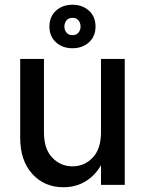

<svg xmlns="http://www.w3.org/2000/svg" viewBox="-20 -778 610 808"><path d="M247 10Q167 10 116 -46Q65 -102 65 -198V-530H165V-221Q165 -151 200 -114.5Q235 -78 285 -78Q335 -78 370 -114.5Q405 -151 405 -221H438Q438 -150 413 -98Q388 -46 345 -18Q302 10 247 10ZM405 0V-530H505V0ZM285 -575Q243 -575 215.5 -600Q188 -625 188 -666Q188 -708 215.5 -733Q243 -758 285 -758Q327 -758 354.5 -733Q382 -708 382 -666Q382 -625 354.5 -600Q327 -575 285 -575ZM285 -630Q301 -630 310 -640.5Q319 -651 319 -666Q319 -682 310 -692.5Q301 -703 285 -703Q269 -703 260 -692.5Q251 -682 251 -666Q251 -651 260 -640.5Q269 -630 285 -630Z"/></svg>

Font: Radio Canada Big
Style: Regular
Weight: 400
Designer: Étienne Aubert Bonn
Foundry: Coppers and Brasses
Version: Version 1.001